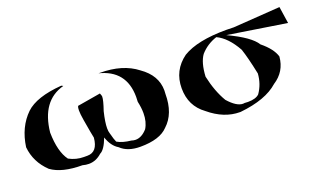

<svg xmlns="http://www.w3.org/2000/svg" viewBox="-56 -784 1670 1009"><g transform="rotate(-20 779.0 -280.0)"><path d="M597 -62Q526 -62 488 -99Q452 -120 434 -173Q411 -112 385 -100Q352 -70 312 -70Q295 -70 277 -75Q163 -75 104 -118Q39 -180 31 -265Q46 -373 114 -439Q173 -495 315 -506L325 -501Q194 -466 176 -294Q178 -186 217 -134Q256 -113 299 -113H319Q376 -113 383 -191Q379 -207 364 -296Q358 -331 358 -352Q358 -368 362 -376L492 -398Q498 -384 498 -379Q498 -359 479 -304Q465 -246 465 -213Q465 -195 469 -184Q479 -145 486 -131Q515 -114 563 -109Q575 -105 586 -105Q620 -105 651 -140Q672 -174 672 -223Q672 -253 664 -289L665 -316Q665 -466 518 -501L521 -500H529Q656 -500 734 -439Q816 -382 816 -297L815 -278Q815 -168 752 -111Q706 -62 597 -62Z M1154 -54H1151Q1062 -54 981 -122Q905 -177 905 -276Q905 -376 986 -435Q1068 -485 1230 -485L1272 -484L1534 -502L1548 -408L1221 -459Q1343 -402 1373 -352Q1432 -304 1445 -258Q1438 -176 1369 -132Q1299 -69 1154 -54ZM1208 -90Q1253 -90 1272 -109Q1304 -155 1308 -213Q1288 -309 1271 -359Q1226 -440 1168 -467Q1113 -449 1076 -407Q1048 -368 1044 -291Q1063 -203 1100 -141Q1145 -90 1181 -90L1190 -91Z"/></g></svg>

Font: Xiangcui Kesong Xiangcui Kesong
Style: Regular
Weight: 400
Version: Version 1.501;March 28, 2024;FontCreator 14.0.0.2814 64-bit